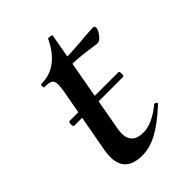

<svg xmlns="http://www.w3.org/2000/svg" viewBox="-151 -528 607 607"><g transform="rotate(-45 153.0 -224.5)"><path d="M33 -218Q33 -222 34.5 -225Q36 -228 37 -228H256Q260 -228 260 -218Q260 -207 256 -207H37Q35 -207 34 -210.5Q33 -214 33 -218ZM48 -57Q48 -71 51 -87L91 -306Q94 -324 94 -335Q94 -350 86.5 -355Q79 -360 57 -360Q54 -360 54 -366Q54 -374 57 -374Q98 -374 127 -397.5Q156 -421 173 -459Q173 -461 179 -461Q184 -461 188 -459.5Q192 -458 191 -456L129 -109Q126 -96 126 -84Q126 -37 177 -37Q217 -37 265 -77H266Q270 -77 273 -74Q276 -71 273 -68Q228 -26 192.5 -7Q157 12 124 12Q48 12 48 -57ZM154 -350 156 -377Q206 -377 264 -383L299 -385Q306 -385 306 -376Q306 -368 295 -353.5Q284 -339 274 -339Q271 -339 233.5 -344.5Q196 -350 154 -350Z"/></g></svg>

Font: Cormorant Infant SemiBold
Style: Italic
Weight: 600
Italic angle: -10°
Designer: Christian Thalmann (Catharsis Fonts)
Foundry: Catharsis Fonts
Version: Version 4.000